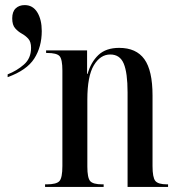

<svg xmlns="http://www.w3.org/2000/svg" viewBox="-20 -734 701 754"><path d="M157 0V-10H163Q202 -10 213.5 -23Q225 -36 225 -82V-457Q225 -501 214 -513.5Q203 -526 165 -526H161V-536H322V-444H324Q337 -490 366.5 -518Q396 -546 448 -546Q515 -546 547 -501.5Q579 -457 579 -359V-82Q579 -37 590 -23.5Q601 -10 636 -10H640V0H481V-371Q481 -448 466 -484Q451 -520 413 -520Q374 -520 348.5 -477.5Q323 -435 323 -343V-80Q323 -36 334 -23Q345 -10 382 -10H387V0ZM10 -442Q46 -456 74 -480.5Q102 -505 102 -546Q102 -570 91 -582Q80 -594 65.5 -602Q51 -610 39.5 -623Q28 -636 28 -662Q28 -688 41.5 -701Q55 -714 77 -714Q109 -714 126.5 -685.5Q144 -657 144 -612Q144 -550 114.5 -504Q85 -458 10 -431Z"/></svg>

Font: Noto Serif Display ExtraCondensed Medium
Style: Regular
Weight: 500
Width: 2
Designer: Monotype Design Team
Foundry: Monotype Imaging Inc.
Version: Version 2.009